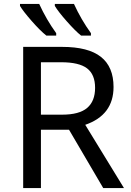

<svg xmlns="http://www.w3.org/2000/svg" viewBox="-20 -951 662 971"><path d="M187 -294.9V0H97.2V-713.9H293.9Q426.8 -713.9 490.5 -663.3Q554.2 -612.8 554.2 -511.2Q554.2 -369.1 411.1 -319.8L606.9 0H502L329.1 -294.9ZM187 -371.1H293.9Q380.9 -371.1 420.9 -405.3Q460.9 -439.5 460.9 -506.8Q460.9 -574.2 420.4 -605.2Q379.9 -636.2 289.1 -636.2H187ZM264.2 -771H214.4Q182.6 -796.4 139.9 -845.2Q97.2 -894 81.1 -920.9V-931.2H178.2Q214.4 -852.1 264.2 -783.2ZM439.9 -771H390.1Q360.8 -794.4 317.9 -843Q274.9 -891.6 257.3 -920.9V-931.2H354Q390.1 -852.1 439.9 -783.2Z"/></svg>

Font: NotoSans
Style: Regular
Weight: 400
Designer: Monotype Design team
Foundry: Monotype Imaging Inc.
Version: Version 1.04